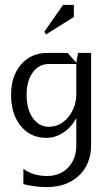

<svg xmlns="http://www.w3.org/2000/svg" viewBox="-20 -555 440 780"><path d="M167 -415 160 -426 236 -535H280V-486ZM25 -170Q25 -246 65.5 -293Q106 -340 173 -340H255L290 -300L297 -340H350V35Q350 112 300.5 158.5Q251 205 170 205Q123 205 75 193V131Q115 160 170 160Q224 160 257 125.5Q290 91 290 35V-75Q270 -38 237.5 -16.5Q205 5 168 5Q104 5 64.5 -43Q25 -91 25 -170ZM88 -170Q88 -112 113 -76Q138 -40 179 -40Q225 -40 257.5 -79.5Q290 -119 290 -175V-295H179Q138 -295 113 -260.5Q88 -226 88 -170Z"/></svg>

Font: Glametrix
Style: Regular
Weight: 500
Designer: gluk
Foundry: gluk
Version: Version 0.40